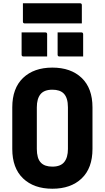

<svg xmlns="http://www.w3.org/2000/svg" viewBox="-20 -1133 640 1173"><path d="M300 -720Q413 -720 479 -657Q545 -594 545 -477V-223Q545 -106 479 -43Q413 20 300 20Q187 20 121 -43Q55 -106 55 -223V-477Q55 -594 121 -657Q187 -720 300 -720ZM205 -223Q205 -195 211 -173.5Q217 -152 231 -138Q254 -115 300 -115Q350 -115 372.5 -143Q395 -171 395 -223V-477Q395 -536 369 -562Q346 -585 300 -585Q250 -585 227.5 -557.5Q205 -530 205 -477ZM112 -935H257Q268 -935 268 -924V-788H123Q112 -788 112 -799ZM332 -935H477Q488 -935 488 -924V-788H343Q332 -788 332 -799ZM120 -1113H469Q480 -1113 480 -1102V-990H131Q120 -990 120 -1001Z"/></svg>

Font: Recursive Mn Lnr St XBd
Style: Regular
Weight: 800
Monospace: yes
Version: Version 1.079;hotconv 1.0.112;makeotfexe 2.5.65598; ttfautoh